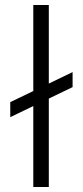

<svg xmlns="http://www.w3.org/2000/svg" viewBox="-20 -747 331 767"><path d="M21 -339 270 -459V-399L21 -279ZM113 -727H175V0H113Z"/></svg>

Font: 寒蝉端黑体 Light
Style: Regular
Weight: 300
Designer: ChillDuanSans {Warren2060}; 
Source Han Sans {Ryoko NISHIZUKA 西塚涼子 (kana, bopomofo & ideographs); Paul D. Hunt (Latin, G
Foundry: ChillType&Adobe
Version: Version 1.300;Glyphs 3.3 (3306)